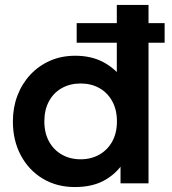

<svg xmlns="http://www.w3.org/2000/svg" viewBox="-20 -740 693 775"><path d="M289.5 -567.5V-646.5H644.5V-567.5ZM282 15Q209 15 152.5 -19Q96 -53 64 -113Q32 -173 32 -250Q32 -305.5 50.2 -353.8Q68.5 -402 102.2 -438.2Q136 -474.5 182 -494.8Q228 -515 284 -515Q348.5 -515 397 -489.2Q445.5 -463.5 479.5 -416.5L451.5 -387.5V-720H579.5V0H466.5V-123.5L484.5 -94.5Q459 -47 408.5 -16Q358 15 282 15ZM305.5 -97Q347.5 -97 380.8 -115.8Q414 -134.5 433 -168.8Q452 -203 452 -250Q452 -297 433 -331.5Q414 -366 381 -384.5Q348 -403 305.5 -403Q263 -403 229.8 -384.5Q196.5 -366 177.8 -331.5Q159 -297 159 -250Q159 -203 178 -168.8Q197 -134.5 230 -115.8Q263 -97 305.5 -97Z"/></svg>

Font: Geologica Medium
Style: Regular
Weight: 500
Designer: Sindre Bremnes, Frode Helland
Foundry: Monokrom Skriftforlag AS
Version: Version 1.010;gftools[0.9.28]